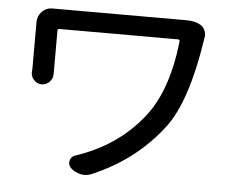

<svg xmlns="http://www.w3.org/2000/svg" viewBox="-47 -588 848 711"><g transform="rotate(5 377.5 -233.0)"><path d="M611.3 -535.2Q614.3 -535.2 618.2 -535.2Q651.4 -535.2 671.9 -522.5Q683.6 -514.6 688.5 -501Q691.4 -493.2 691.4 -484.4Q691.4 -478.5 689.5 -472.7Q689.5 -469.7 688.5 -464.8Q653.3 -236.3 579.1 -137.7Q478.5 -4.9 316.4 63.5Q303.7 68.4 290 68.4Q283.2 68.4 275.4 66.4Q253.9 61.5 239.3 46.9Q228.5 35.2 232.4 20Q236.3 4.9 251 0Q408.2 -51.8 502 -172.9Q579.1 -271.5 599.6 -455.1Q599.6 -461.9 592.8 -461.9H152.3Q145.5 -461.9 145.5 -455.1V-307.6V-293.9Q145.5 -276.4 133.3 -264.2Q121.1 -252 104.5 -252Q86.9 -252 76.2 -264.6Q64.5 -276.4 64.5 -292L65.4 -307.6V-479.5Q65.4 -502.9 81.1 -519Q96.7 -535.2 119.1 -535.2H152.3H591.8Q604.5 -535.2 611.3 -535.2Z"/></g></svg>

Font: Gen Jyuu Gothic P Regular
Style: Regular
Weight: 400
Designer: [Source Han Sans]
Ryoko NISHIZUKA  (kana & ideographs); Paul D. Hunt (Latin, Greek & Cyrillic); Wenlong ZHANG  (bopomofo
Version: Version 1.002.20150607